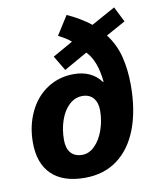

<svg xmlns="http://www.w3.org/2000/svg" viewBox="-86 -836 750 914"><g transform="rotate(-10 288.5 -379.5)"><path d="M257.8 -100.1C233.4 -100.1 214.8 -107.5 202.1 -122.3C189.5 -137.1 183.1 -157.7 183.1 -184.1C183.1 -218.9 188.2 -251 198.5 -280.3C208.7 -309.6 223.1 -332.8 241.7 -350.1C260.3 -367.4 281.4 -376 305.2 -376C328 -376 345.6 -368.6 358.2 -353.8C370.7 -338.9 377 -319 377 -293.9C377 -261.4 371.7 -230 361.1 -199.7C350.5 -169.4 336 -145.3 317.6 -127.2C299.2 -109.1 279.3 -100.1 257.8 -100.1ZM301.8 -639.2 204.1 -584 247.1 -512.2 359.9 -576.2C391.4 -544.6 410.5 -494.1 417 -424.8H414.1C399.1 -445.3 380.5 -460.6 358.2 -470.7C335.9 -480.8 311.2 -485.8 284.2 -485.8C235.7 -485.8 192.5 -473.5 154.8 -448.7C117 -424 87.6 -389.5 66.7 -345.2C45.7 -300.9 35.2 -252 35.2 -198.2C35.2 -131.2 53.5 -79.8 90.3 -43.9C127.1 -8.1 180.7 9.8 251 9.8C312.5 9.8 365.1 -6.4 408.7 -38.8C452.3 -71.2 485.4 -117.3 508.1 -177C530.7 -236.7 542 -307.1 542 -388.2C542 -437.3 536.8 -482.7 526.4 -524.4C516 -566.1 497.6 -604.3 471.2 -639.2L564.9 -690.9L527.8 -765.1L412.1 -701.2C380.2 -726.6 342.4 -749.2 298.8 -769L241.2 -678.2C270.5 -663.2 290.7 -650.2 301.8 -639.2Z"/></g></svg>

Font: OpenSans
Style: Bold Italic
Weight: 700
Italic angle: -12°
Foundry: Ascender Corporation
Version: Version 1.10; ttfautohint (v1.2) -l 8 -r 50 -G 200 -x 14 -D 